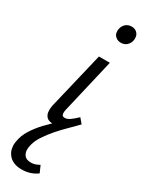

<svg xmlns="http://www.w3.org/2000/svg" viewBox="-274 -709 803 1052"><g transform="rotate(30 127.0 -183.0)"><path d="M110 5Q94 5 81.5 0.5Q69 -4 61.5 -15Q54 -26 53 -36.5Q52 -47 52 -52Q52 -65 55 -81L141 -441H210L130 -99Q127 -87 127 -78Q127 -72 129.5 -64Q132 -56 148 -56Q162 -56 179 -68Q196 -80 219 -102L245 -71Q208 -34 174.5 -14.5Q141 5 110 5ZM206 -566Q193 -566 183.5 -571Q174 -576 167.5 -583.5Q161 -591 159.5 -599.5Q158 -608 158 -613Q158 -619 159 -624Q163 -646 178 -659.5Q193 -673 216 -673Q228 -673 237.5 -668.5Q247 -664 253.5 -655.5Q260 -647 261.5 -639Q263 -631 263 -625Q263 -620 262 -613Q257 -591 242.5 -578.5Q228 -566 206 -566ZM83 307Q54 307 32.5 298Q11 289 -2 272Q-15 255 -18.5 239Q-22 223 -22 212Q-22 200 -19 186Q-13 149 9.5 113Q32 77 65 42Q98 7 138 -27Q178 -61 220 -95L244 -71Q224 -49 194.5 -20.5Q165 8 136.5 40.5Q108 73 85.5 107.5Q63 142 57 177Q55 188 55 198Q55 218 67 233.5Q79 249 109 249Q123 249 136 244.5Q149 240 161 233L180 276Q160 291 135.5 299Q111 307 83 307Z"/></g></svg>

Font: Isabella Sans
Style: Italic
Weight: 400
Italic angle: -12°
Designer: Christian Thalmann (Catharsis Fonts), Cristiano Sobral
Foundry: The Isabella Sans Project Authors
Version: Version 2.026; ttfautohint (v1.8.4.7-5d5b-dirty)